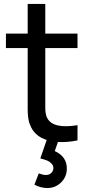

<svg xmlns="http://www.w3.org/2000/svg" viewBox="-20 -710 452 971"><path d="M209 -467V-208Q209 -203 209 -190.5Q209 -178 209 -173.5Q209 -169 209 -159Q209 -149 210 -144.5Q211 -140 212 -133Q213 -126 215 -121Q217 -116 220 -111Q250 -57 372 -77V0Q319 11 273 8L257 54Q318 82 318 142Q318 184 289 212.5Q260 241 220 241Q186 241 154 224L176 167Q198 175 212 175Q229 175 239.5 164.5Q250 154 250 140Q250 126 239.5 116Q229 106 217.5 101.5Q206 97 184 91L216 -2Q161 -20 138 -65Q134 -74 130.5 -82.5Q127 -91 125 -101.5Q123 -112 122 -119Q121 -126 120.5 -139.5Q120 -153 120 -158.5Q120 -164 120 -181.5Q120 -199 120 -204V-467H10V-540H120V-690H209V-540H372V-467Z"/></svg>

Font: Manrope Medium
Style: Medium
Weight: 500
Designer: Mikhail Sharanda
Foundry: Mikhail Sharanda
Version: Version 4.000;hotconv 1.0.109;makeotfexe 2.5.65596